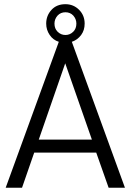

<svg xmlns="http://www.w3.org/2000/svg" viewBox="-20 -887 616 907"><path d="M434.6 -166H141.6L84 0H6.8L257.8 -689.5Q230.5 -698.2 214.8 -721.7Q198.2 -746.1 198.2 -775.4Q198.2 -813.5 223.6 -840.8Q248 -867.2 289.1 -867.2Q327.1 -867.2 353.5 -840.8Q379.9 -814.5 379.9 -775.4Q379.9 -744.1 363.3 -721.7Q345.7 -698.2 319.3 -689.5L570.3 0H493.2ZM252 -737.3Q267.6 -721.7 289.1 -721.7Q310.5 -721.7 326.2 -737.3Q340.8 -752 340.8 -775.4Q340.8 -796.9 326.2 -813.5Q311.5 -829.1 289.1 -829.1Q266.6 -829.1 252 -813.5Q237.3 -796.9 237.3 -775.4Q237.3 -752 252 -737.3ZM414.1 -227.5 288.1 -587.9 163.1 -227.5ZM294.9 -690.4Z"/></svg>

Font: Altinn-DIN
Style: Regular
Weight: 400
Designer: Charles Nix
Foundry: Altinn
Version: Version 2.00